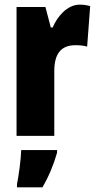

<svg xmlns="http://www.w3.org/2000/svg" viewBox="-20 -583 415 824"><path d="M322 -563C267 -563 225 -510 206 -465H198L175 -553H51V0H213V-278C213 -350 240 -389 304 -389C325 -389 341 -387 354 -383L367 -557C347 -562 335 -563 322 -563ZM225 72V61H71C70 101 60 173 53 207V221H162C189 175 210 125 225 72Z"/></svg>

Font: Noto Sans Arabic ExtCond Blk
Style: Regular
Weight: 900
Width: 2
Designer: Monotype Design Team, Nadine Chahine, Nizar Qandah and Khaled Hosny
Foundry: Monotype Imaging Inc.
Version: Version 2.012